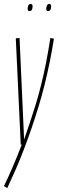

<svg xmlns="http://www.w3.org/2000/svg" viewBox="-34 -732 293 972"><path d="M221 -540 239 -536Q230 -479 218.5 -422Q207 -365 193 -308Q179 -251 162 -195Q145 -139 126.5 -85Q108 -31 88 21.5Q68 74 46.5 123.5Q25 173 3 220L-14 210Q9 163 31.5 110.5Q54 58 76 0H71L46 -538L65 -540L88 -26Q103 -69 118 -113.5Q133 -158 147.5 -205.5Q162 -253 175 -305.5Q188 -358 199.5 -416.5Q211 -475 221 -540ZM210 -676Q204 -676 202 -679Q200 -682 200 -686Q200 -696 203.5 -704Q207 -712 215 -712Q221 -712 223 -708.5Q225 -705 225 -700Q225 -690 221.5 -683Q218 -676 210 -676ZM116 -676Q110 -676 108 -679Q106 -682 106 -686Q106 -694 109 -703Q112 -712 121 -712Q127 -712 129 -708.5Q131 -705 131 -700Q131 -690 127.5 -683Q124 -676 116 -676Z"/></svg>

Font: Georama
Style: Italic
Weight: 400
Width: 2
Italic angle: -9°
Designer: Jean-Baptiste Levee
Foundry: Production Type
Version: Version 1.000